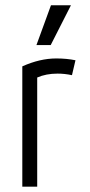

<svg xmlns="http://www.w3.org/2000/svg" viewBox="-20 -703 340 723"><path d="M251 -419.9Q223.6 -425.8 196.8 -425.8Q153.3 -425.8 120.1 -411.1V0H64V-453.1Q130.4 -482.9 191.9 -482.9Q230.5 -482.9 264.2 -476.1ZM117.2 -533.2 171.9 -683.1H247.1L170.9 -533.2Z"/></svg>

Font: Kreadon Light
Style: Regular
Weight: 300
Designer: kohakuno
Foundry: StudioGnu
Version: Version 1.000;Glyphs 3.1.2 (3151)